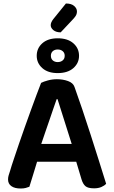

<svg xmlns="http://www.w3.org/2000/svg" viewBox="-20 -1068 650 1098"><path d="M416 -143H192Q181 -106 168.5 -66Q156 -26 148 0Q138 4 126.5 7Q115 10 98 10Q64 10 45 -3.5Q26 -17 26 -42Q26 -54 29.5 -65.5Q33 -77 38 -92Q46 -120 59.5 -159.5Q73 -199 88.5 -245.5Q104 -292 122 -341.5Q140 -391 156.5 -437.5Q173 -484 188.5 -524.5Q204 -565 215 -594Q228 -601 253.5 -608Q279 -615 305 -615Q340 -615 369 -604.5Q398 -594 406 -571Q426 -516 450 -444.5Q474 -373 498.5 -297Q523 -221 546 -148Q569 -75 587 -17Q577 -6 559.5 1.5Q542 9 518 9Q483 9 468.5 -3.5Q454 -16 446 -43ZM304 -501Q295 -476 284.5 -445Q274 -414 262.5 -380.5Q251 -347 239 -312.5Q227 -278 216 -245H390L309 -501ZM357 -1048Q388 -1048 404 -1034Q420 -1020 420 -1003Q420 -988 412.5 -976.5Q405 -965 391 -951L327 -883Q301 -883 285.5 -895.5Q270 -908 270 -924Q270 -940 285 -959ZM190 -749Q190 -792 222 -820.5Q254 -849 310 -849Q367 -849 399.5 -820.5Q432 -792 432 -749Q432 -707 399.5 -678.5Q367 -650 310 -650Q254 -650 222 -678.5Q190 -707 190 -749ZM271 -749Q271 -732 282 -722.5Q293 -713 310 -713Q327 -713 338.5 -722.5Q350 -732 350 -749Q350 -766 338.5 -775.5Q327 -785 310 -785Q293 -785 282 -775.5Q271 -766 271 -749Z"/></svg>

Font: Baloo Chettan 2 SemiBold
Style: Regular
Weight: 600
Designer: Maithili Shingre, Unnati Kotecha and Ek Type
Foundry: Ek Type
Version: Version 1.640;hotconv 1.0.111;makeotfexe 2.5.65597; ttfautoh